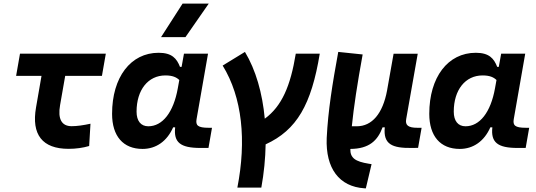

<svg xmlns="http://www.w3.org/2000/svg" viewBox="-20 -815 2970 1064"><path d="M359.9 9.8C400.4 9.8 439.5 4.4 474.1 -5.9L481.4 -129.4C441.4 -120.6 405.8 -115.7 377 -115.7C321.3 -115.7 299.3 -155.8 313 -232.9L341.3 -394.5H544.9L566.4 -517.6H90.8L69.3 -394.5H210L179.7 -219.7C153.3 -68.8 214.8 9.8 359.9 9.8Z M986.3 -444.3H977.5C959.5 -490.7 933.1 -522.5 858.9 -522.5C704.1 -522.5 601.1 -387.2 601.1 -184.1C601.1 -60.5 662.6 10.3 770 10.3C845.2 10.3 905.8 -32.7 939.5 -109.4H950.7C941.4 -25.9 979.5 4.9 1090.8 4.9H1135.3L1154.8 -106.9H1136.2C1075.2 -106.9 1063.5 -120.6 1069.3 -154.8L1132.8 -517.6H999.5ZM896.5 -397C936.5 -397 958 -386.7 973.6 -371.6L965.3 -325.7C941.4 -191.9 880.4 -115.2 801.8 -115.2C760.7 -115.2 736.8 -144.5 736.8 -196.3C736.8 -316.9 800.8 -397 896.5 -397ZM872.6 -609.4H1007.8L1136.7 -794.9H991.7Z M1295.4 224.6H1428.2C1442.9 143.6 1450.7 63 1452.1 -15.1C1625 -94.2 1705.6 -235.4 1752 -517.6H1619.1C1589.8 -338.4 1542 -226.6 1447.3 -157.2C1434.1 -299.8 1397.5 -427.2 1337.4 -527.3L1213.9 -451.7C1322.8 -274.9 1346.2 -36.1 1295.4 224.6Z M2007.3 229 2039.1 94.7 2023.9 92.3C1948.2 80.1 1920.4 60.5 1921.4 10.3C2026.4 9.8 2073.2 -36.6 2100.1 -109.4H2112.3C2103 -15.1 2153.3 6.3 2261.7 4.9L2296.9 4.4L2316.4 -106.9H2292.5C2242.7 -106.9 2224.6 -120.6 2231 -155.3L2294.9 -517.1H2161.1L2127 -325.2V-325.7C2126.5 -323.7 2126.5 -321.3 2126 -319.3L2125 -313.5C2101.1 -185.1 2041.5 -115.2 1957 -115.2H1929.7C1940.4 -221.2 1960 -350.6 1989.7 -513.2L1854.5 -527.3C1822.3 -351.6 1797.9 -201.7 1790.5 -50.3C1783.7 118.2 1859.9 219.7 1999.5 228.5Z M2744.1 -444.3H2735.4C2717.3 -490.7 2690.9 -522.5 2616.7 -522.5C2461.9 -522.5 2358.9 -387.2 2358.9 -184.1C2358.9 -60.5 2420.4 10.3 2527.8 10.3C2603 10.3 2663.6 -32.7 2697.3 -109.4H2708.5C2699.2 -25.9 2737.3 4.9 2848.6 4.9H2893.1L2912.6 -106.9H2894C2833 -106.9 2821.3 -120.6 2827.1 -154.8L2890.6 -517.6H2757.3ZM2654.3 -397C2694.3 -397 2715.8 -386.7 2731.4 -371.6L2723.1 -325.7C2699.2 -191.9 2638.2 -115.2 2559.6 -115.2C2518.6 -115.2 2494.6 -144.5 2494.6 -196.3C2494.6 -316.9 2558.6 -397 2654.3 -397Z"/></svg>

Font: Cascadia Code
Style: Bold Italic
Weight: 700
Italic angle: -10°
Monospace: yes
Designer: Aaron Bell
Foundry: Saja Typeworks
Version: Version 2404.023